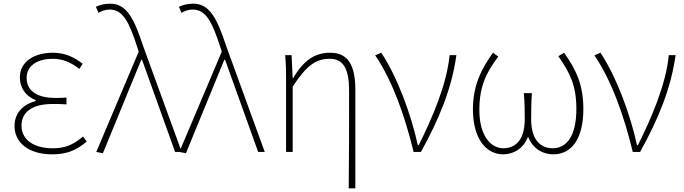

<svg xmlns="http://www.w3.org/2000/svg" viewBox="-20 -827 3721 1045"><path d="M263 13C342 13 392 -7 452 -56L432 -84C376 -37 332 -20 267 -20C163 -20 97 -67 97 -143C97 -217 155 -261 266 -261C291 -261 311 -261 342 -259V-296C315 -294 302 -294 282 -294C170 -294 125 -341 125 -403C125 -474 190 -507 267 -507C322 -507 366 -487 412 -452L430 -480C384 -516 333 -540 269 -540C169 -540 88 -494 88 -405C88 -350 119 -304 174 -282V-277C116 -262 59 -220 59 -141C59 -51 136 13 263 13Z M540 7 749 -502H753L933 0H969L760 -574C711 -722 671 -807 580 -807C547 -807 520 -799 502 -790L516 -757C531 -766 551 -775 577 -775C650 -775 683 -705 726 -574L735 -546L504 0Z M992 7 1201 -502H1205L1385 0H1421L1212 -574C1163 -722 1123 -807 1032 -807C999 -807 972 -799 954 -790L968 -757C983 -766 1003 -775 1029 -775C1102 -775 1135 -705 1178 -574L1187 -546L956 0Z M1878 198H1914V-339C1914 -475 1872 -540 1778 -540C1697 -540 1635 -503 1575 -401H1573L1567 -527H1532C1537 -474 1537 -438 1537 -396V0H1573V-356C1651 -474 1701 -507 1775 -507C1850 -507 1880 -450 1880 -334C1880 -158 1880 21 1878 198Z M2231 0H2271C2370 -179 2439 -345 2464 -527H2427C2412 -368 2333 -185 2259 -37H2254C2218 -204 2141 -412 2055 -540L2022 -526C2117 -387 2185 -191 2231 0Z M2718 13C2775 13 2828 -18 2852 -79H2856C2881 -18 2933 13 2992 13C3084 13 3155 -62 3155 -234C3155 -368 3114 -450 3050 -540L3019 -521C3084 -428 3117 -359 3117 -234C3117 -85 3063 -20 2988 -20C2932 -20 2871 -55 2871 -177C2871 -217 2871 -267 2875 -320H2831C2836 -267 2836 -217 2836 -177C2836 -55 2776 -20 2720 -20C2650 -20 2589 -90 2589 -228C2589 -356 2626 -432 2692 -519L2663 -540C2601 -453 2554 -363 2554 -232C2554 -65 2631 13 2718 13Z M3424 0H3464C3563 -179 3632 -345 3657 -527H3620C3605 -368 3526 -185 3452 -37H3447C3411 -204 3334 -412 3248 -540L3215 -526C3310 -387 3378 -191 3424 0Z"/></svg>

Font: Noto Sans CJK HK Thin
Style: Regular
Weight: 100
Designer: Ryoko NISHIZUKA 西塚涼子 (kana, bopomofo & ideographs); Paul D. Hunt (Latin, Greek & Cyrillic); Sandoll Communications 산돌커뮤니
Foundry: Adobe
Version: Version 2.004;hotconv 1.0.118;makeotfexe 2.5.65603